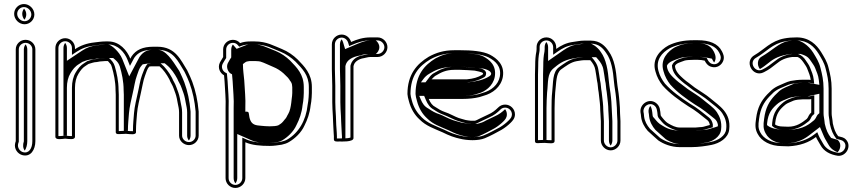

<svg xmlns="http://www.w3.org/2000/svg" viewBox="-20 -700 4268 950"><path d="M58 -1.6C58 -1.6 56.3 3.5 55.2 7.7C48 36.4 67.8 61.1 89.5 67.2C132.3 79.3 155 39.9 155 -1.5V-455.9C155 -481.8 133.1 -503 106.5 -503C79.9 -503 58 -481.8 58 -455.9ZM101.5 -580C128.1 -580 150 -601.9 150 -628.5C150 -656 126.1 -680 98.5 -680C71.9 -680 50 -658.1 50 -631.5C50 -604 73.9 -580 101.5 -580ZM73 0.9V-455.9C73 -473.1 87.8 -488 106.5 -488C125.2 -488 140 -473.1 140 -455.9V-1.5C140 33.9 123.4 61.2 93.5 52.8C78.8 48.6 64.8 31.1 69.8 11.3C71.2 5.5 72 3.8 73 0.9ZM101.5 -595C82.4 -595 65 -612.4 65 -631.5C65 -649.8 80.2 -665 98.5 -665C117.6 -665 135 -647.6 135 -628.5C135 -610.2 119.8 -595 101.5 -595ZM102.4 45.3C109.9 34.4 115 16.5 115 -1.5V-455.9C115 -465.4 111.6 -474 106.5 -480.4C101.9 -474.6 98 -465.4 98 -455.9V-0.6C92.6 15.4 92.9 32.7 102.4 45.3ZM101 -602.6C106 -608.9 110 -618.4 110 -628.5C110 -639.6 105.5 -649.9 99 -657.4C94 -651.1 90 -641.6 90 -631.5C90 -620.4 94.5 -610.1 101 -602.6Z M552.7 -231.5V-46.2C552.7 -33.6 570 -36.7 574.3 -36.7C590.5 -36.7 602.3 -38.2 602.3 -38C623.5 -36.5 652.9 -30.7 652.9 -46.2V-55.8C652.9 -84.6 656 -110.8 658.1 -139.3C660.4 -169.8 670.4 -209.1 676.5 -237.7C682.7 -262.2 688.7 -303.2 696.9 -323.6C703.7 -341.1 707.9 -359 718.2 -370.5L727.4 -371.9H769.2C787.7 -356.6 804.8 -332 817.7 -307.9C824.3 -290 833.2 -280.4 839.2 -262.1C846.7 -240.8 850.7 -233.1 855.1 -211.8L859.1 -190.6C862.5 -172.6 866 -161.7 866 -143.7V-28.8C866 -3.2 888.8 18 915 18C941.3 18 963 -3.6 963 -29.1V-148C958.2 -203.6 947.8 -250.6 931.5 -295L921.5 -319.4C916.4 -331.7 910.7 -341.8 906.2 -352.2C875 -400.7 849.5 -468.8 758.8 -468.8H739.2C685.8 -468.8 653 -453.3 631.2 -421.4L624.9 -409.6C608.9 -449.9 572.2 -495 516 -495H501.6C481.1 -495 464.5 -491.8 447 -490C408.5 -485.8 377.7 -474.3 351 -456.5V-462.5C351 -489.1 329.1 -511 302.5 -511C275.9 -511 254 -489.1 254 -462.5V-23.5C254 -5.9 285.9 -12.4 302.5 -14C322.5 -12.1 351 -6.6 351 -23.5V-265.5C351 -293 357 -317.1 367.9 -334.6C378.8 -352.5 389.1 -366 406.5 -376.2L418 -383.6C430.6 -386.9 445.1 -393 458.2 -393H458.9C472.1 -395.3 477.2 -397 489.2 -397H489.8C493.7 -397.6 497.7 -398 501.6 -398H513.8C513.9 -397.9 516.4 -395.2 518.3 -393C530.3 -379.2 528 -383.6 533.4 -368.4C543.1 -335.3 551.7 -295.8 551.7 -254.7V-254.3C552.3 -248 552.7 -240.5 552.7 -231.5ZM302.5 -29C291.7 -28 275.1 -25.9 269 -26.8V-462.5C269 -480.8 284.2 -496 302.5 -496C320.8 -496 336 -480.8 336 -462.5V-428.5L359.3 -444C384.1 -460.5 412.2 -471.1 448.6 -475C466.9 -477 482.7 -480 501.6 -480H516C563.2 -480 596 -441.6 611 -404.1L623 -374L644 -413.6C663.4 -441.1 689.4 -453.8 739.2 -453.8H758.8C839.2 -453.8 860.4 -396.1 892.9 -345C898.5 -332.7 903 -324.9 907.6 -313.7L917.5 -289.5C933.6 -245.7 943.3 -200.5 948 -147.3V-29.1C948 -12.1 933.2 3 915 3C896.6 3 881 -12.3 881 -28.8V-143.7C881 -163.9 877 -176.5 873.9 -193.4L869.8 -214.7C865.1 -237.5 860.5 -246.8 853.4 -266.9C846.3 -288.5 837.1 -298.6 831.4 -314.1C816.5 -341.8 797.7 -367.8 774.6 -386.9H726.3L710.6 -384.5C695.8 -367.9 689.9 -347.1 682.9 -329.1C673.4 -305.5 667.9 -265.1 661.9 -241.1C655.7 -212.2 645.6 -173.3 643.1 -140.4C641.1 -112.3 637.9 -85.8 637.9 -55.8V-50.9C629.9 -50.2 615.4 -52.1 603.9 -52.9C596.6 -53.6 590.7 -51.7 574.3 -51.7C571.5 -51.7 568.7 -51.4 567.7 -51.4V-231.5C567.7 -240.4 567.2 -250 566.7 -255.1C566.5 -299.5 557.7 -338.6 547.8 -372.6C543.1 -388.9 532.3 -401.8 519.3 -413H501.6C497.5 -413 490.4 -412.3 488.7 -412C474.8 -411.9 467 -409.7 457.6 -408C437.9 -407.6 424.3 -400.7 411.9 -397.4L398.8 -389C377.2 -376.2 366.3 -360.9 355.1 -342.5C342.4 -322 336 -295.1 336 -265.5V-26.9C328.1 -26 314.5 -27.9 302.5 -29ZM605.2 -53.1C610.6 -52.7 611.9 -52.6 612.9 -52.5V-55.8C612.9 -85.1 616.1 -111.4 618.1 -139.7C620.5 -171.2 630.5 -210.3 636.7 -239C642.8 -263.3 648.5 -304 657.3 -325.8C663.9 -342.8 667.4 -360.8 680.3 -375.3L686.1 -381.7L719.5 -386.9H795L805.6 -378.1C826.8 -360.6 843.8 -335.3 857.2 -310.4C863.4 -293.7 872.4 -283.7 878.9 -264C886.2 -243.2 890.5 -234.8 895 -212.9L899 -191.7C902.3 -174.1 906 -162.5 906 -143.7V-28.8C906 -19.6 909.4 -11.2 914.6 -4.8C919.4 -11.1 923 -19.8 923 -29.1V-147.7C918.2 -202.4 908.1 -248.8 891.9 -292.8L881.9 -317.1C877.1 -328.9 871.8 -338.2 866.9 -349.2C831 -405.4 799.3 -453.8 758.8 -453.8H739.2C714.5 -453.8 691.3 -448.6 670.2 -418L619.3 -322.2L585.4 -407.4C569.7 -446.8 529.2 -478.5 515.9 -480H501.6C492.2 -480 481.1 -478 458 -475.5C433.8 -472.9 410.1 -465.3 385.9 -449.2L311 -399.2V-462.5C311 -472.3 307.7 -481 302.5 -487.8C297.7 -481.6 294 -472.3 294 -462.5V-28.6L302.5 -29.4L311 -28.6V-265.5C311 -293.8 317 -318.9 328.9 -338C339.8 -355.9 350.4 -371.1 372.4 -384L387.8 -393.9C403.5 -398.1 403.7 -403.9 447.7 -407.7C453.1 -408.7 464.1 -411.2 482.1 -411.9C483.9 -412.1 494.6 -413 501.6 -413H540L550.4 -404C562.8 -393.3 568.1 -384.4 573.1 -370.2C583 -336.3 591.7 -296.8 591.7 -254.6C592.3 -248.7 592.7 -240.5 592.7 -231.5V-52.6C593.6 -52.7 594.5 -52.9 605.2 -53.1Z M1523.1 -240.2V-269.3C1523.1 -335.3 1485.7 -371.3 1453 -405.4C1430.9 -426.9 1404.8 -445.1 1374.7 -457.5C1335.3 -472.8 1300.4 -495 1240.5 -495H1218C1200.2 -495 1183.2 -492.7 1168 -486.8C1159.3 -496.8 1147 -503 1132.6 -503C1106 -503 1084.1 -481.6 1084.1 -455.5V-417.7C1080.1 -411.9 1076 -405.1 1073 -399.3L1067.9 -390.4C1055.4 -364.1 1068.8 -338.2 1088.6 -327.4C1089.7 -318.1 1090.6 -307.7 1091.1 -297.6C1093 -253.2 1098.3 -209.8 1096.1 -166.3L1096.1 -166.1V181.5C1096.1 208.1 1118 230 1144.6 230C1171.3 230 1193.9 208.1 1193.9 181.5V3.9C1226.8 18.5 1267.8 22 1314.6 22C1325 22 1335.3 21.3 1345.8 19.9L1374 15.9C1387.7 13 1399.8 8.8 1409.5 2.9C1439.1 -14.3 1470.9 -43.6 1486.5 -78.9C1500.8 -107 1513 -140 1517.1 -179.1L1520.1 -197.5C1521.4 -211.4 1523.1 -224.8 1523.1 -240.2ZM1426.1 -268.5V-239.8C1426.1 -230.8 1424.4 -219.3 1423.2 -210.1L1421.2 -191.9C1418.8 -172 1414.3 -149.4 1406.2 -136.5C1398.2 -123.8 1399.1 -119 1388.7 -108.6C1376 -92.2 1373.4 -89.8 1356.7 -79.8C1348.4 -76.3 1329.8 -75 1314.6 -75C1301.8 -75 1281.2 -76.5 1270.6 -77.8L1253.5 -79.7C1229.1 -83.3 1219.3 -96.6 1214.1 -119.7L1212 -133.2C1211.4 -135.3 1211 -137.4 1211 -138.5C1211 -150.7 1193.9 -147.1 1193.9 -147.1V-167.1C1196.1 -213.2 1190.6 -256.9 1188.5 -302.4C1186 -330.4 1182.1 -354.1 1182.1 -380.3V-381.5L1181.7 -382.7C1188.5 -388.8 1198.9 -396.1 1204 -396.1H1205.2C1209.6 -397.2 1214.4 -398 1218 -398H1240.5C1246 -398 1252.1 -397.6 1258.3 -397H1258.8C1261.3 -397 1264.4 -396.5 1268 -395.5C1288.7 -389.3 1311.4 -377 1331.7 -369C1350.4 -361.6 1368 -350.3 1382.8 -337.1L1403.9 -316.4C1410.4 -308.8 1412.8 -305 1414.1 -302.1C1419.4 -295.7 1425.1 -286.6 1425.1 -278V-277.3C1425.7 -274.5 1426.1 -271.4 1426.1 -268.5ZM1508.1 -240.2C1508.1 -226.3 1506.4 -212.5 1505.2 -199.4L1502.2 -181C1494.1 -102.8 1456.4 -41.7 1401.9 -10C1394.1 -5.3 1382.9 -1.4 1371.4 1.1L1343.8 5.1C1334.1 6.3 1324.3 7 1314.6 7C1268.4 7 1229.5 3.3 1199.9 -9.8L1178.9 -19.1V181.5C1178.9 199.5 1163.2 215 1144.6 215C1126.3 215 1111.1 199.8 1111.1 181.5V-165.7C1113.4 -212.7 1108 -254.2 1106.1 -298.4C1105.3 -311.9 1104 -324.4 1102.7 -336.9L1095.8 -340.6C1081.6 -348.3 1073.4 -366 1081.3 -383.5C1087 -393.6 1092.6 -403.5 1099.1 -413V-455.5C1099.1 -473 1114 -488 1132.6 -488C1142.6 -488 1150.6 -484 1156.7 -477L1163.6 -468.9L1173.5 -472.8C1186.3 -477.8 1201.5 -480 1218 -480H1240.5C1296.5 -480 1327.9 -459.5 1369.1 -443.6C1396.9 -432.1 1421.8 -414.6 1442.4 -394.8C1476.2 -359.5 1508.1 -328.7 1508.1 -269.3ZM1441.1 -268.5V-239.8C1441.1 -229.1 1439.2 -217 1438.1 -208.3L1436.1 -190.2C1433.6 -169.3 1429.5 -145.5 1418.9 -128.5C1412.9 -119 1413 -112.1 1400 -98.7C1388.5 -83.9 1380.8 -76.7 1364.4 -66.9C1352.6 -59.9 1330.8 -60 1314.6 -60C1300.8 -60 1280.1 -61.5 1268.8 -62.9L1251.6 -64.8C1213.1 -70.5 1202.4 -97 1196.7 -132.4L1178.9 -129V-167.4L1178.9 -167.8C1181 -212.4 1175.8 -253.8 1173.5 -301.4C1171.1 -328 1167.3 -350.4 1167.1 -378.9L1164.2 -387.2C1174.9 -396.8 1182.9 -409.1 1203.7 -411.2C1206.5 -411.8 1213.3 -413 1218 -413H1240.5C1246.4 -413 1252.3 -412.7 1258.8 -412C1263.1 -411.9 1267.5 -411.3 1272.3 -409.8C1295.2 -403 1318.2 -390.4 1337.2 -382.9C1356.9 -375.1 1376.4 -362.9 1393.1 -348.1L1414.9 -326.6C1420.8 -319.7 1423.8 -316 1426.9 -310.1C1431.7 -304.1 1439.4 -293.9 1440.1 -278.8C1440.6 -276 1441.1 -272.2 1441.1 -268.5ZM1483.1 -240.2V-269.3C1483.1 -333.1 1448.5 -365.7 1415.5 -400.2C1394.8 -420.2 1370.3 -436.9 1345.5 -447.2C1298.6 -465.5 1272.9 -480 1240.5 -480H1218C1209.8 -480 1204.7 -479.5 1196.9 -476.4L1150.7 -458.3L1132.2 -479.6C1127.7 -473.7 1124.1 -464.8 1124.1 -455.5V-415.8C1119.9 -409.7 1115.5 -402.8 1112.2 -396.3L1107.2 -387.5C1096.6 -364.7 1111.4 -341.5 1121.5 -336L1128.1 -332.4C1129.3 -321.4 1130.4 -309.8 1131.1 -297.9C1133 -253.6 1138.4 -210.3 1136.1 -165.9V181.5C1136.1 191.4 1139.5 200.3 1144.8 207.1C1150 200.7 1153.9 191.5 1153.9 181.5V-36.9L1224.4 -5.8C1247.5 4.4 1272.9 7 1314.6 7C1320.2 7 1325.3 6.7 1332 5.8L1356.7 2.3C1362.9 0.8 1369.5 -1.4 1375.7 -5.1C1402 -20.4 1432.2 -47.7 1447.1 -81.6C1461.4 -109.5 1473.1 -141 1477.1 -179.8L1480.1 -198.3C1481.4 -211.9 1483.1 -225.4 1483.1 -240.2ZM1140.6 -384.8 1142 -380.8C1142 -380.4 1142.1 -380.7 1142.1 -380.3C1142.1 -353.6 1146 -329.5 1148.5 -302C1150.7 -255.7 1156.1 -213.1 1153.9 -167.2V-122.2L1173 -126C1177.7 -97.2 1182.3 -74.2 1240.4 -65.5L1258.5 -63.5C1275.5 -61.4 1294.8 -60 1314.6 -60C1333.5 -60 1363.5 -60.2 1386.4 -69.7C1405.2 -77.6 1415.3 -89.2 1426.7 -103.9C1439.3 -116.8 1438.2 -122.1 1445.1 -133.1C1454.6 -148.2 1458.7 -170.8 1461.1 -191.2L1463.1 -209.4C1464.3 -218.4 1466.1 -230.2 1466.1 -239.8V-268.5C1466.1 -271.7 1465.6 -275.3 1465.1 -277.9C1465.1 -288.7 1458.5 -298.9 1453.1 -305.6C1451.1 -309.6 1447.7 -314.3 1441.7 -321.3L1419.9 -342.7C1402.9 -357.9 1380.1 -371.6 1360.7 -379.3C1337.4 -388.5 1304 -409.2 1263.5 -412C1258 -412.5 1248.3 -413 1240.5 -413H1218C1206 -413 1199.4 -411.9 1193.2 -410.8C1152.2 -404 1151.1 -394.1 1140.6 -384.8Z M1632 -26V-10.5C1632 3.4 1651.5 0 1660 0C1665.3 0 1729 4 1729 -16.5V-372C1730.7 -376.9 1730.5 -378.5 1730.7 -378.4C1735.6 -395.5 1756.7 -408.8 1779.6 -412.1C1792.7 -414 1799.4 -418 1813.5 -418H1848.5C1874.3 -418 1897 -440.3 1897 -466.5C1897 -492.7 1874.4 -515 1848.5 -515H1813.5C1775.7 -515 1746.1 -504.8 1717.2 -492.4C1711.2 -512.6 1693.6 -529 1670.5 -529C1643.9 -529 1622 -507.1 1622 -480.5V-357.5C1622 -329.7 1624 -304.2 1624 -275.5V-194.5C1624 -184.3 1624.3 -172.9 1625 -160.1L1627 -126C1627.7 -116.7 1628 -108 1628 -99.5C1628 -86.3 1631 -51.2 1631 -41.5V-40.9C1631.6 -37.1 1632 -32.5 1632 -26ZM1643 -99.5C1643 -108.3 1642.7 -117.6 1642 -127L1640 -160.9C1639.3 -173.5 1639 -184.6 1639 -194.5V-275.5C1639 -304.9 1637 -330.5 1637 -357.5V-480.5C1637 -498.8 1652.2 -514 1670.5 -514C1685.9 -514 1698.4 -503.1 1702.9 -488.1L1707.7 -472L1723.2 -478.6C1751.4 -490.7 1778.5 -500 1813.5 -500H1848.5C1866 -500 1882 -484.2 1882 -466.5C1882 -448.8 1866 -433 1848.5 -433H1813.5C1796 -433 1787.4 -428.4 1777.4 -426.9C1750.8 -423.1 1724.6 -408.8 1716.1 -382C1715.3 -378.5 1715.8 -379.5 1714 -374.5V-19.5C1702.4 -14.1 1665.3 -15 1660 -15C1655.2 -15 1650.4 -14.6 1647 -14.7V-26C1647 -45.4 1643 -79.1 1643 -99.5ZM1672 -26V-14.7C1677.6 -14.6 1685.8 -14.9 1688.8 -15.4C1688.9 -15.6 1689 -16 1689 -16.5V-373C1690.8 -378.2 1689.7 -376.9 1691.2 -380.8C1697.3 -399.8 1717.5 -418.9 1765.5 -426.1C1765.5 -426.1 1775.3 -433 1813.5 -433H1839.1C1847 -438 1857 -451.3 1857 -466.5C1857 -481.5 1847.5 -494.7 1839.1 -500H1813.5C1796.5 -500 1776 -494.8 1747.3 -482.5L1687.6 -457L1677.5 -490.8C1675.9 -496.2 1673.6 -500.7 1670.2 -505.4C1665.4 -498.9 1662 -490.1 1662 -480.5V-357.5C1662 -330 1664 -304.5 1664 -275.5V-194.5C1664 -184.4 1664.3 -173.1 1665 -160.4L1667 -126.4C1667.7 -117.1 1668 -108.1 1668 -99.5C1668 -86.7 1671 -52.1 1671 -41.3C1671.6 -37.6 1672 -32.4 1672 -26Z M2135.5 -325.6C2162.7 -341.8 2185.9 -354.5 2228.3 -354.5H2257.8C2269.7 -354.5 2319.7 -351.6 2328.5 -350.6C2331.3 -350.3 2369 -342.8 2369 -338.2L2370.1 -336.2V-335C2370.1 -333.6 2368.3 -331.2 2365.3 -329.3C2343.5 -317.1 2323.4 -310.8 2290.1 -307.5L2115.4 -307.5C2116.5 -309 2134.6 -327 2135.5 -325.6ZM2134.3 -170.4C2119.7 -177.4 2109.4 -191.2 2101.3 -210.5H2268.3C2298.2 -210.5 2328.9 -213.6 2352.8 -219.8L2371.8 -225.8C2417.9 -237.9 2458.6 -269.9 2467.9 -318.7C2478.5 -379.5 2438.6 -411 2403.8 -429.6C2369.3 -447.2 2311.6 -451.5 2257.8 -451.5H2228.3C2175.2 -451.5 2137.1 -438.7 2101.8 -419.5C2041.5 -383.4 1996 -330.7 1996 -235V-234.7L1996 -234.5C1996.7 -224.4 1999.3 -212.4 2003.3 -199C2013.2 -161.2 2031.3 -131.3 2056.3 -108.6C2088.3 -76.6 2126.9 -64.3 2170 -45.2L2193.1 -34.3C2206.7 -27.9 2223.7 -22 2238.8 -17.8L2255.8 -13.7C2290.5 -4.8 2345.5 -2.2 2379 -16.1C2407.8 -28 2434.9 -43.1 2461.2 -57.5C2477.5 -67 2494.2 -80.1 2506.8 -92.7C2516.4 -102.3 2528 -114.6 2528 -134C2528 -160.6 2506.1 -182.5 2479.5 -182.5C2466.3 -182.5 2454.5 -177.6 2445.2 -168.3C2430.8 -153.9 2415 -141.4 2394.6 -132.8L2354.4 -113.7C2344.3 -108.9 2338.5 -104.8 2329.5 -102.5H2310.8C2298 -103.7 2296 -104.4 2283.8 -106.3L2266.3 -111.2C2261.5 -112.5 2256 -114.1 2249.7 -116.1C2233.4 -121.3 2202 -139.7 2180.2 -146.1C2163.5 -152 2148.6 -160.7 2134.3 -170.4ZM2330.2 -365.5C2320 -366.7 2271.1 -369.5 2257.8 -369.5H2228.3C2183.6 -369.5 2156 -355.2 2129.8 -339.7C2117.3 -334.5 2107.2 -321.5 2103.5 -316.5L2085.3 -292.5L2290.8 -292.5C2325.7 -295.9 2348.9 -302.9 2372.6 -316.2C2377.4 -318.9 2385.1 -323.5 2385.1 -335V-339.9C2380.2 -364.5 2330.6 -366.5 2330.2 -365.5ZM2126.9 -157.4C2142.9 -146.6 2157 -138.5 2175.2 -132C2193.9 -125.3 2225.5 -108 2245.2 -101.8C2251.6 -99.8 2257.4 -98.1 2262.3 -96.7L2280.6 -91.6C2292.6 -89.7 2296.4 -88.7 2310.2 -87.5H2331.4C2344 -90.8 2351.6 -95.8 2360.8 -100.2L2400.7 -119.1C2424.7 -129.5 2440.5 -142.4 2455.8 -157.7C2462.4 -164.3 2470.1 -167.5 2479.5 -167.5C2497.8 -167.5 2513 -152.3 2513 -134C2513 -121.2 2505.8 -112.9 2496.2 -103.3C2484.6 -91.7 2468.4 -79.1 2453.8 -70.5C2427.9 -56.4 2400.9 -41.4 2373.3 -30C2344.9 -18.2 2291.9 -19.9 2259.4 -28.3L2242.6 -32.3C2226.9 -36.8 2212 -41.9 2199.5 -47.8L2176.3 -58.9C2131.6 -78.7 2096 -90.1 2066.9 -119.2C2044.5 -141.6 2027.5 -166 2017.7 -203C2013.8 -216.2 2011.6 -227.3 2011 -235.3C2011.4 -326.2 2052.5 -372.3 2109.2 -406.5C2143.7 -425.1 2177.8 -436.5 2228.3 -436.5H2257.8C2310.9 -436.5 2367.2 -431.5 2396.9 -416.3C2430 -398.6 2462 -372.6 2453.1 -321.3C2445.2 -279.9 2410.1 -251.3 2367.7 -240.2L2348.7 -234.2C2325.7 -228.4 2297.1 -225.5 2268.3 -225.5H2078.7L2087.5 -204.7C2096.2 -184 2108 -167.2 2126.9 -157.4ZM2062.6 -292.5 2076.9 -311.6C2080.2 -316 2090.8 -328.3 2106 -336.2C2130.6 -350.7 2162.6 -369.5 2228.3 -369.5H2257.8C2279 -369.5 2322.7 -367 2340 -364.9C2348.8 -364 2397.6 -360.3 2408.2 -341.3C2409 -339.9 2409.4 -339 2410.1 -337.7V-335C2410.1 -329.6 2406.4 -325.9 2399.7 -321.7C2374.8 -305.9 2340 -296.9 2295.2 -292.5ZM2100.7 -162.2C2079.3 -173.3 2070 -188.8 2061.8 -208.2L2054.5 -225.5H2268.3C2290.4 -225.5 2312.4 -227.8 2328.7 -231.8L2347.4 -237.7C2377.7 -245.7 2418.9 -272.1 2428 -319.7C2438 -377.4 2401.4 -404.7 2371.3 -420.9C2348.8 -432.2 2307.8 -436.5 2257.8 -436.5H2228.3C2195.3 -436.5 2168.4 -429.2 2135.2 -411.3C2080.4 -378.2 2036 -328.9 2036 -234.9C2036.7 -225.3 2039 -213.9 2043.1 -200.5C2052.8 -163.4 2070 -135.4 2093.5 -114.1C2123.5 -84.2 2153.8 -75.6 2201 -54.8L2224.5 -43.6C2235 -38.6 2248 -34.1 2261.6 -30.1L2277.8 -26.3C2303.5 -19.6 2334.2 -19.9 2349.3 -26.2C2375.3 -36.9 2401.2 -51.2 2427.9 -65.8C2441.2 -73.6 2457.7 -86.3 2469.4 -98C2478.6 -107.2 2488 -116.8 2488 -134C2488 -144 2484.7 -152.7 2479.2 -159.7C2465 -146 2450.3 -134 2425.3 -123.2L2385.8 -104.4C2378.6 -101 2372.7 -95.4 2352.2 -90.1L2342 -87.5H2306.1C2287.3 -89.2 2275.6 -91.3 2263.7 -93.2L2242.8 -99.1C2237.1 -100.6 2230.7 -102.5 2224 -104.6C2197.6 -113 2167.6 -130.8 2155.7 -134.3C2133 -140.9 2116.2 -151.8 2100.7 -162.2Z M2951 -137.5C2951 -125.6 2953 -110.5 2953 -99.9V-4.5C2953 21.3 2975.3 44 3001.5 44C3027.7 44 3050 21.4 3050 -4.5V-100.6C3050 -112.9 3048 -128 3048 -138.4C3048 -158.3 3046.9 -176.7 3045 -197.3L3043 -218.7C3040.6 -246.2 3035.4 -268.9 3033 -295.3C3028.1 -352.4 3020.2 -407.2 2991.7 -446.3C2974.9 -471.7 2949.1 -499 2903.3 -499H2868.5C2849.7 -499 2832.5 -494.5 2817.4 -492.9C2781.3 -488.5 2755.6 -474.4 2732 -458V-466.5C2732 -493.1 2710.1 -515 2683.5 -515C2656.9 -515 2635 -493.8 2635 -467.9V-457.2C2635 -452.3 2634.7 -448.5 2634.1 -446C2629.5 -423.3 2628 -403.2 2628 -372.8C2627.3 -359.1 2627 -345.6 2627 -331.9V-1.5C2627 12.1 2645.5 7.8 2650.2 7.8C2656.9 7.8 2665 7.5 2675.5 7C2695.8 8 2724 14 2724 -1.5V-164.4C2724 -188.2 2725.6 -220.6 2727 -241.8C2733.3 -292 2730 -335.6 2756 -356.4C2779.4 -372.5 2803.3 -392.1 2833 -397.3L2856.8 -401.1C2860.6 -401.7 2864.3 -402 2867.4 -402H2900.8C2913 -388.1 2923 -372.3 2925.7 -353.4C2928.3 -335.1 2932.1 -319.3 2934.1 -299.9C2938.4 -285.2 2937.8 -262.7 2942.1 -243.2L2944 -226.3C2946.8 -202.6 2950 -178.4 2950 -153.9V-153.4C2950.6 -148.5 2951 -143.2 2951 -137.5ZM3033 -138.4C3033 -126.3 3035 -111.4 3035 -100.6V-4.5C3035 13 3019.2 29 3001.5 29C2983.8 29 2968 13 2968 -4.5V-99.9C2968 -112.1 2966 -127.1 2966 -137.5C2966 -143.2 2965.4 -151 2965 -154.3C2964.9 -181.2 2961.7 -204.4 2958.9 -228L2956.9 -245.7C2953.2 -262.5 2953.6 -285 2948.9 -302.8C2946.4 -324.5 2943 -338.1 2940.6 -355.5C2936.9 -381.5 2922.2 -400.4 2907.5 -417H2867.4C2863.3 -417 2859.2 -416.7 2854.5 -416L2830.5 -412.1C2795.6 -405.9 2770 -384.3 2747.5 -368.8C2711.7 -344.2 2717.8 -288.5 2712.1 -243.7C2709.4 -222.4 2709 -188.9 2709 -164.4V-6.2C2700.7 -5.6 2687.9 -7.4 2675.5 -8C2661.3 -7.3 2652.4 -7.2 2642 -6.6V-331.9C2642 -345.3 2642.3 -358.6 2643 -372.1L2643 -372.5V-372.8C2643 -402.8 2644.4 -421.4 2648.8 -443C2649.7 -447.1 2650 -451.6 2650 -457.2V-467.9C2650 -485.1 2664.8 -500 2683.5 -500C2701.8 -500 2717 -484.8 2717 -466.5V-429.2L2740.6 -445.7C2763.2 -461.5 2786.4 -474 2819 -478C2835.6 -479.7 2852.2 -484 2868.5 -484H2903.3C2942.1 -484 2963.3 -462 2979.4 -437.7C3005.1 -402.4 3013.1 -351 3018 -294C3020.6 -266.2 3025.8 -243.8 3028 -217.3L3030 -195.9C3031.9 -176.1 3033 -157.7 3033 -138.4ZM2675.5 -8.1C2679.7 -7.9 2680.6 -7.9 2684 -7.7V-164.4C2684 -188.5 2685.6 -220.7 2687 -242.3C2693.3 -292.2 2685.9 -335.6 2719.7 -362.7C2740 -379 2763.8 -401.7 2816.5 -411L2841.6 -415C2850.4 -416.3 2857.4 -417 2867.4 -417H2929.7L2938.7 -406.7C2951.8 -391.9 2962.8 -374.7 2965.7 -354.2C2968.2 -336.3 2971.8 -321.2 2974 -301C2978.5 -285.1 2977.9 -263.2 2982 -244.2L2984 -227C2986.7 -203.3 2990 -179 2990 -153.8C2990.5 -149.4 2991 -143.2 2991 -137.5C2991 -126.1 2993 -111.1 2993 -99.9V-4.5C2993 4.8 2996.2 13.4 3001.5 20.3C3006.3 14 3010 4.8 3010 -4.5V-100.6C3010 -112.3 3008 -127.4 3008 -138.4C3008 -145.9 3007.8 -150.6 3007 -158.9C3007 -165.5 3006.8 -169.8 3006 -177.3C3006 -183 3005.7 -189.8 3005 -196.8L3003 -218.2C3000.7 -245.3 2995.5 -267.9 2993 -294.8C2988.1 -351.8 2979.8 -405.6 2953 -442.5C2933.6 -471.9 2906.3 -484 2903.3 -484H2868.5C2865.5 -484 2855.2 -481.4 2829.1 -478.6C2812.4 -476.4 2790.4 -467 2767.2 -450.9L2692 -398.3V-466.5C2692 -476.4 2688.6 -485.3 2683.3 -492.1C2678.8 -486.3 2675 -477.2 2675 -467.9V-457.2C2675 -452 2674.7 -448 2674 -444.8C2669.4 -422.5 2668 -403.2 2668 -372.7C2667.3 -358.8 2667 -345.6 2667 -331.9V-7.7C2668.8 -7.8 2673.3 -8 2675.5 -8.1Z M3421.6 -69H3343.1C3322.7 -69 3303.7 -79.7 3288.8 -88C3276.7 -94.4 3267.9 -104.5 3258.3 -116.3C3253.3 -122.1 3249 -128.2 3249 -129.5V-129.9C3246.5 -154.3 3246 -174.8 3226.6 -189.9C3191.4 -217.3 3144.3 -185.1 3149.1 -144.6C3149.8 -138.2 3152 -129.9 3152 -122.5V-122.1C3155.2 -94.4 3168.9 -71 3184.9 -52.5C3188.7 -48.3 3237.2 -5.3 3237.2 -5.3C3262.5 12.2 3300.5 28 3343.1 28H3401.4C3437.4 28 3475.3 22 3501 16.9C3539.1 9.2 3583.5 -16 3588 -59C3598.3 -143.5 3538 -176.5 3495.5 -212.9C3473.2 -232 3444.2 -248.5 3418.4 -266.2L3388.2 -289.4C3379 -295.7 3370.2 -302.6 3361.8 -310.1C3343.7 -326.3 3320.9 -346.9 3319.8 -373.6C3325 -387.7 3345.4 -391.6 3368.7 -400.6C3376.4 -402.7 3398 -404 3412.3 -404H3432.8C3445.7 -404 3454.7 -402.4 3466.7 -400C3473.1 -387.8 3480.7 -375.5 3497.6 -369.9C3527.9 -359.8 3552 -379.3 3559.1 -400.6C3565.3 -419.2 3558 -434.3 3552.2 -445.9C3532.6 -485 3489.6 -501 3432.8 -501H3412.3C3361 -501 3321.2 -491.8 3287.1 -474.9C3247.3 -452.6 3203.7 -408.8 3223.3 -345.9C3229.9 -320.2 3243 -296.4 3258.6 -276.7C3294.1 -236.8 3339.4 -204.7 3385 -174.7C3420.6 -154.3 3448.2 -131 3478.6 -106.6C3486.3 -100.4 3489.4 -95.1 3492 -83.3V-81.6C3491.9 -81.5 3491.9 -81.5 3491.3 -81.3L3477.4 -77.5C3465.4 -74.1 3457.1 -71 3444.7 -71H3444.3C3436.7 -70.3 3431 -69.8 3421.6 -69ZM3401.4 13H3343.1C3304.5 13 3269.5 -1.6 3246.5 -17.2C3240.9 -22.1 3199.1 -59.5 3196 -62.6C3180.8 -80.3 3169.8 -100.6 3167 -122.9C3166.7 -134.7 3164.6 -141.2 3163.9 -146.4C3160.6 -174.6 3193.4 -196.7 3217.4 -178.1C3230.6 -167.8 3231.6 -153.4 3234.3 -126.3C3236.8 -117.4 3241.6 -112.7 3246.8 -106.7C3256.2 -95.2 3266.7 -82.7 3281.7 -74.8C3296.1 -66.8 3317.6 -54 3343.1 -54H3422.2C3431.2 -54.8 3439 -55.5 3444.9 -56C3461.8 -56.2 3470 -59.8 3481.4 -63L3507 -70.1V-84.9C3503.9 -99.2 3498.5 -109.8 3488 -118.3C3457.9 -142.4 3429 -166.6 3392.8 -187.5C3347 -217.7 3303.5 -248.9 3270.1 -286.3C3255.2 -305.4 3243.8 -326.4 3237.8 -349.7C3223.7 -404.1 3254.9 -439.5 3294.1 -461.6C3326.6 -477.6 3362.9 -486 3412.3 -486H3432.8C3487.5 -486 3522.9 -470.9 3538.8 -439.1C3544.6 -427.5 3549 -417.6 3544.9 -405.4C3539.9 -390.3 3523.5 -377.1 3502.4 -384.1C3488.9 -388.6 3483.7 -399.9 3476.7 -413.2C3462.4 -416.2 3449.5 -419 3432.8 -419H3412.3C3396.9 -419 3376.2 -418.2 3364.7 -415.1C3342.8 -409.1 3314.2 -402 3304.7 -376C3306.2 -338.5 3333 -315.7 3351.8 -299C3360.6 -291.1 3370.4 -283.5 3379.4 -277.3L3409.6 -254.1C3436.2 -235.8 3465 -219.3 3485.7 -201.5C3510 -180.7 3537 -164 3553.4 -140.3C3566.6 -120.2 3577.3 -95.3 3573.1 -60.7C3569.7 -27.9 3533.9 -5.1 3498 2.1C3471.3 7.5 3436.6 13 3401.4 13ZM3482.2 3.6C3501.4 -0.3 3543.9 -19.6 3548 -59.6C3552.5 -96.9 3540.8 -124.1 3527 -145C3509.7 -170 3483.3 -185.9 3458.8 -206.9C3438.1 -224.7 3410.8 -240.2 3382.9 -259.3L3352.6 -282.5C3343.8 -288.6 3333.6 -296.5 3324.9 -304.3C3306.2 -321.1 3281.1 -343.7 3279.8 -374.5C3287.5 -395.7 3322.3 -404.2 3340 -411.1C3361.9 -419.6 3392.8 -419 3412.3 -419H3432.8C3455.3 -419 3473.4 -415.7 3486 -413.1L3502.4 -409.7C3505.7 -403.3 3509.2 -396.2 3513.3 -390.8C3525.4 -407.2 3520.9 -427.1 3512.9 -443.1C3494.5 -479.9 3462.4 -486 3432.8 -486H3412.3C3375.7 -486 3349.4 -480.7 3319.7 -466.2C3285.8 -447 3244.6 -407 3263 -347.5C3269.5 -322.6 3281.8 -300.2 3296.8 -281.2C3330.6 -243.3 3373.8 -212.3 3419.1 -182.5C3456.6 -161 3484.9 -137 3514.9 -112.9C3525.1 -104.6 3529.2 -96.5 3532 -83.9V-75.2C3526.7 -73.3 3525.9 -72.7 3516.2 -69.6L3501.3 -65.4C3493.7 -63.3 3481.8 -57.3 3449.8 -56.1C3445.4 -55.7 3433.6 -54.6 3426.1 -54H3343.1C3291.6 -54 3267.4 -73 3256 -79.4C3238.7 -88.7 3229.6 -100.2 3220.1 -111.8C3214.3 -118.6 3209 -122.3 3209 -129.6C3207 -148.7 3205.6 -165.3 3197.6 -176.2C3191.8 -168.7 3187.6 -157.2 3189 -145.3C3189.7 -139.4 3192 -131.1 3192 -122.4C3195.1 -97 3207.8 -74.7 3222.8 -57.3C3226.9 -53.2 3266.8 -17.6 3273.3 -11.9C3297.4 4.5 3327.4 13 3343.1 13H3401.4C3433.1 13 3448.4 10.4 3482.2 3.6Z M3853.4 -74H3853C3836.9 -74 3821.6 -78.4 3815.2 -84C3815.2 -84.3 3815.2 -84.6 3815.2 -84.9C3815.2 -85.6 3815.4 -88 3815.7 -91.4C3820.6 -138.4 3837.7 -159.6 3867.9 -183.8C3875.6 -189.9 3894.4 -196.4 3907.5 -202.5C3917 -205.9 3938.4 -208.5 3952 -208.5H3981.8C3986.2 -208.5 3988.1 -208.6 3994 -209.9V-143.2C3989.1 -139.1 3984.8 -134.1 3982 -128.5L3976.7 -118.2C3975.8 -116.5 3974.6 -114.9 3971.7 -111.5C3948.2 -92.9 3921.9 -73 3879.6 -73C3870.5 -73 3861.7 -73.3 3853.4 -74ZM4017.4 -22.2C4023.7 -7.5 4032.5 4.7 4039.6 17.9C4056 48.6 4087.9 65.4 4126.7 71L4127 71C4167.3 73.4 4195.3 23 4166.5 -8.6C4153.8 -22.5 4142.9 -21 4127.2 -26.1C4113.5 -43.5 4107.1 -61.3 4100.8 -88.6L4098.9 -105.7C4097.6 -118.5 4094.9 -126.5 4094.9 -139V-261.6C4094.9 -302.6 4087.6 -333.6 4079.7 -364.4C4072.2 -396.3 4057 -418.8 4043 -442.2C4020.5 -478.2 3984.6 -515 3922.2 -515C3899.5 -515 3881.1 -513.6 3861.1 -509.9C3794.3 -497.9 3758.8 -453.2 3714.8 -428.1C3658.2 -397.9 3704.9 -313.6 3759.8 -342.8C3784.9 -355.3 3800.7 -367.9 3822 -384.8C3842.3 -401.8 3865.7 -414.2 3900.3 -418H3926.2C3937.5 -414.1 3946.1 -404.5 3954.7 -392.4C3962.5 -379.8 3969.6 -372.2 3974.2 -360C3981.3 -341.2 3989 -325.5 3991.4 -304.6C3989.9 -304.9 3984.8 -305.5 3981.8 -305.5H3952C3932.9 -305.5 3907.2 -302.7 3891.5 -299.4C3869.6 -294 3856.3 -285.4 3838.1 -278.5C3822.9 -272.2 3809.6 -264.3 3798.3 -254.6L3776 -232.8C3746 -200.9 3727.9 -167.8 3721 -113.4C3716.1 -81 3716.2 -60.7 3728.7 -37.7C3747.3 -1.3 3792.8 23 3848.5 23C3859.3 23.7 3869.9 24 3880.7 24H3880.9L3881.1 24C3938.9 21 3982.3 4.8 4017.4 -22.2ZM3879.6 -58C3927.1 -58 3957.4 -81.1 3981 -99.8C3985 -102.9 3988 -107.7 3989.9 -111.1L3995.3 -121.7C3998.1 -127.2 4004 -132 4009 -136.1V-228.6L3990.8 -224.6C3985.1 -223.3 3985.9 -223.5 3981.8 -223.5H3952C3936.5 -223.5 3915.4 -221.3 3902.5 -216.7C3889.8 -212.1 3870.2 -204.9 3858.6 -195.5C3826.9 -170.1 3806 -143.9 3800.8 -92.9C3800.4 -89.1 3800.2 -87 3800.2 -84.9V-77.3L3805.3 -72.8C3821.9 -58.1 3851 -58 3879.6 -58ZM3849 8H3848.5C3796.8 8 3757.4 -14.6 3742 -44.7C3731.3 -64.3 3731 -79.2 3735.8 -111.3C3742.5 -163.4 3758.8 -192.4 3786.7 -222.3L3808.4 -243.6C3818.8 -252.3 3830.2 -259 3843.7 -264.6C3863.1 -272 3876 -280.2 3894.9 -284.8C3908.5 -287.7 3934.5 -290.5 3952 -290.5H3981.8C3983 -290.5 3988.6 -289.9 3988.7 -289.9L4008.5 -286.3L4006.3 -306.3C4003.6 -330.1 3995 -347.5 3988.2 -365.3C3982.4 -380.6 3974.3 -389.2 3967.4 -400.3C3958.7 -414.5 3946.2 -426.9 3928.7 -433H3899.4C3861.6 -428.8 3834.5 -414.7 3812.6 -396.4C3791.4 -379.8 3776.7 -368 3753 -356.2C3716.1 -336.5 3681.7 -393.4 3722 -414.9C3770.6 -442.7 3802.3 -484.1 3863.8 -495.1C3883 -498.7 3900 -500 3922.2 -500C3977.7 -500 4009.1 -468.1 4030.2 -434.4C4044.4 -410.7 4058.2 -390 4065.1 -360.8C4073.1 -329.8 4079.9 -300.9 4079.9 -261.6V-139C4079.9 -124 4082.8 -115.3 4084 -104.1L4086 -86.1C4093 -55.6 4101.5 -34.5 4118.3 -13.2C4138.2 -6.8 4146.9 -7.9 4155.4 1.5C4175.2 23.2 4154.5 57.1 4128.2 56C4092 50.7 4066.2 35.9 4052.8 10.8C4045.1 -3.7 4036.7 -15.3 4031.3 -28.1L4023.7 -45.9L4008.3 -34.1C3975.7 -9 3935.6 5.9 3880.5 9C3868.3 9 3859.9 8.7 3849 8ZM3775.2 -81V-84C3775.2 -84.4 3775.2 -84.6 3775.2 -84.9C3775.2 -86.2 3775.4 -88.4 3775.8 -91.9C3780.7 -140.1 3799.8 -164.6 3831.7 -190.2C3844.8 -200.6 3866.1 -207.1 3876.3 -211.9C3896.4 -221.4 3927.1 -223.5 3952 -223.5H3976.6L4034 -236.2V-139.9C4029.1 -135.9 4024.4 -132 4021.3 -125.7L4015.9 -115.3C4014.5 -112.7 4012 -109.5 4008.9 -106C3988.1 -89.5 3957.7 -58 3879.6 -58C3869.3 -58 3858.9 -58.3 3849 -59C3811.8 -60.2 3789.1 -68.7 3775.2 -81ZM3878.1 9C3915.7 6.6 3949.4 -4.1 3981.5 -28.8L4037 -71.5L4056.9 -24.6C4062.8 -10.8 4071.4 1 4078.8 14.9C4089.9 35.7 4107.9 47.5 4124.2 53C4138 40.6 4144 13.1 4128.7 -3.7C4124.9 -7.9 4122.3 -9.2 4122.1 -9.2C4124.7 -8 4098.4 -15.1 4092.2 -17.6C4075.8 -38.4 4068 -56.8 4060.9 -87.6L4058.9 -105.1C4057.6 -117.3 4054.9 -125.5 4054.9 -139V-261.6C4054.9 -302 4047.8 -332.1 4039.9 -363.1C4032.6 -393.8 4018.1 -415.3 4004 -438.8C3979.5 -478.1 3941.8 -500 3922.2 -500C3903.6 -500 3893.9 -499.3 3878.7 -496.4C3835 -488.6 3800 -449.4 3747.9 -419.6C3727 -408.5 3724.4 -376.8 3740 -358.4C3755 -367 3768 -377.1 3785.7 -391.1C3807.8 -409.4 3839 -426.8 3894.5 -433H3941.8L3953.3 -429C3978.4 -420.3 3984.6 -408.6 3993.5 -396C4001.1 -383.8 4008.6 -375.9 4013.8 -362.1C4020.8 -343.8 4028.9 -327.3 4031.3 -305.2L4034.1 -280.3L3977.4 -290.5H3952C3942.8 -290.5 3921.9 -288.5 3912.3 -286.6C3900.9 -283.6 3890 -277 3867.3 -268.2C3856.5 -263.7 3845.1 -257.3 3835.3 -248.9L3813.5 -227.7C3785.3 -197.5 3767.8 -166.2 3760.9 -112.6C3756 -80.2 3756.3 -62.1 3768 -40.6C3786.2 -4.9 3827.2 8 3848.5 8H3851.8C3860.9 8.6 3868 8.9 3878.1 9Z"/></svg>

Font: HoneyBee
Style: Blur
Weight: 700
Foundry: Cannot Into Space Fonts
Version: Version 0.89